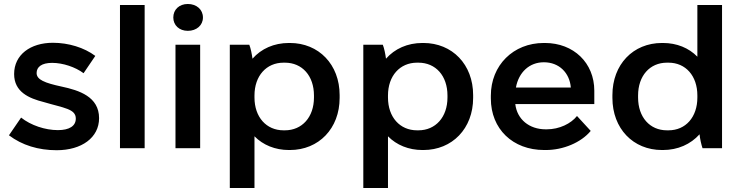

<svg xmlns="http://www.w3.org/2000/svg" viewBox="-20 -745 3724 965"><path d="M265 10C390 10 478 -53 478 -151C478 -259 378 -291 289 -310C206 -328 164 -344 164 -378C164 -409 190 -429 242 -429C296 -429 359 -408 400 -377L459 -464C403 -506 324 -530 246 -530C133 -530 51 -470 51 -373C51 -283 125 -251 200 -232C301 -202 361 -198 361 -149C361 -112 329 -91 271 -91C207 -91 135 -115 86 -154L25 -65C91 -15 173 10 265 10Z M583 0H707V-720H583Z M924 -590C968 -590 1000 -618 1000 -657C1000 -697 968 -725 924 -725C881 -725 851 -697 851 -657C851 -618 881 -590 924 -590ZM862 0H986V-520H862Z M1135 200H1259V-60C1302 -16 1363 9 1432 9H1437C1582 9 1687 -99 1687 -253V-267C1687 -421 1582 -529 1437 -529H1432C1357 -529 1293 -500 1249 -450C1246 -473 1240 -503 1233 -520H1135ZM1405 -90C1319 -90 1259 -156 1259 -255V-265C1259 -364 1319 -430 1405 -430H1412C1499 -430 1558 -364 1558 -265V-255C1558 -156 1498 -90 1412 -90Z M1806 200H1930V-60C1973 -16 2034 9 2103 9H2108C2253 9 2358 -99 2358 -253V-267C2358 -421 2253 -529 2108 -529H2103C2028 -529 1964 -500 1920 -450C1917 -473 1911 -503 1904 -520H1806ZM2076 -90C1990 -90 1930 -156 1930 -255V-265C1930 -364 1990 -430 2076 -430H2083C2170 -430 2229 -364 2229 -265V-255C2229 -156 2169 -90 2083 -90Z M2715 9H2724C2810 9 2900 -28 2949 -87L2880 -162C2850 -124 2792 -95 2728 -95H2723C2639 -95 2579 -146 2570 -221V-222H2967V-289C2967 -429 2863 -529 2719 -529H2713C2560 -529 2447 -417 2447 -264V-250C2447 -97 2557 9 2715 9ZM2573 -305C2587 -382 2641 -432 2713 -432H2714C2790 -432 2843 -379 2849 -305Z M3307 9H3312C3387 9 3451 -20 3496 -70C3498 -48 3505 -17 3511 0H3609V-720H3485V-460C3442 -504 3382 -529 3312 -529H3307C3162 -529 3058 -421 3058 -267V-253C3058 -99 3162 9 3307 9ZM3332 -90C3246 -90 3187 -156 3187 -255V-265C3187 -364 3246 -430 3332 -430H3340C3426 -430 3485 -364 3485 -265V-255C3485 -156 3426 -90 3340 -90Z"/></svg>

Font: Fixel Display SemiBold
Style: Regular
Weight: 600
Designer: AlfaBravo + MacPaw
Foundry: Kyrylo Tkachov, Marchela Mozhyna, Serhii Makarenko, Maria Weinstein, Zakhar Kryvoshyya
Version: Version 1.211